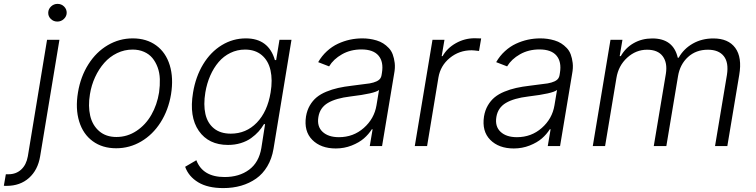

<svg xmlns="http://www.w3.org/2000/svg" viewBox="-112 -750 3884 986"><path d="M129.6 -545.5H193.2L94.1 52.9Q82.4 123.2 36.8 163.9Q-8.9 204.5 -77.8 204.5Q-87 204.5 -92.3 204.2L-82 144.9H-68.5Q-29.5 144.9 -3.2 120.7Q23.1 96.6 30.9 52.9ZM182.5 -639.2Q162.6 -639.2 148.8 -652.9Q134.9 -666.5 135.7 -685.7Q136.4 -703.8 150.4 -717Q164.4 -730.1 183.6 -730.1Q203.5 -730.1 217.2 -716.4Q230.8 -702.8 230.5 -683.6Q229.8 -665.5 215.7 -652.3Q201.7 -639.2 182.5 -639.2Z M484.7 11.4Q413.7 11.4 364.2 -24.9Q314.6 -61.1 294.6 -126.4Q274.5 -191.8 288.4 -275.2Q301.8 -356.5 342 -419.9Q382.1 -483.3 441.6 -518.1Q501.1 -552.9 569.6 -552.9Q640.6 -552.9 690.2 -516.7Q739.7 -480.5 759.8 -415Q779.8 -349.4 766.3 -265.6Q752.8 -184.7 712.7 -121.6Q672.6 -58.6 613.1 -23.6Q553.6 11.4 484.7 11.4ZM485.8 -46.5Q541.9 -46.5 589 -77.8Q636 -109 665.3 -160.3Q694.6 -211.6 704.9 -275.2Q709.9 -311.4 708.8 -344.1Q707.7 -376.8 697.4 -404.5Q687.1 -432.2 670.3 -452.4Q653.4 -472.7 627.3 -484Q601.2 -495.4 568.9 -495.4Q526.6 -495.4 489 -477.1Q451.3 -458.8 423.5 -427.2Q395.6 -395.6 376.4 -354Q357.2 -312.5 349.8 -265.6Q339.8 -204.9 351.2 -155.7Q362.6 -106.5 397.4 -76.5Q432.2 -46.5 485.8 -46.5Z M1034.8 215.9Q954.9 215.9 905.7 186.1Q856.5 156.2 838.8 106.5L896.3 72.8Q929.3 159.1 1041.5 159.1Q1116.5 159.1 1167.1 121.6Q1217.7 84.2 1230.1 10.3L1249.3 -112.6H1243.6Q1231.5 -92 1215.7 -74.4Q1199.9 -56.8 1177.6 -40.7Q1155.2 -24.5 1124.6 -15.1Q1094.1 -5.7 1058.9 -5.7Q959.2 -5.7 908.9 -78.1Q858.7 -150.6 879.3 -274.1Q892.8 -356.2 931.1 -419.6Q969.5 -483 1026.6 -517.9Q1083.8 -552.9 1150.6 -552.9Q1267.4 -552.9 1299.7 -441.4H1306.1L1323.2 -545.5H1384.9L1292.6 14.2Q1284.1 65 1260.8 104Q1237.6 143.1 1203.1 167.3Q1168.7 191.4 1126.2 203.7Q1083.8 215.9 1034.8 215.9ZM1073.2 -63.6Q1152 -63.6 1206.7 -120Q1261.4 -176.5 1277.7 -275.2Q1288.4 -339.5 1277.2 -389Q1266 -438.6 1232.2 -467Q1198.5 -495.4 1146.3 -495.4Q1106.2 -495.4 1071.2 -478.3Q1036.2 -461.3 1010.7 -431.3Q985.1 -401.3 967.7 -361.5Q950.3 -321.7 942.5 -275.2Q932.2 -212 942.8 -164.8Q953.5 -117.5 986.7 -90.6Q1019.9 -63.6 1073.2 -63.6Z M1612.6 12.4Q1535.5 12.4 1491.7 -31.8Q1447.8 -76 1459.5 -152.3Q1464.8 -183.9 1479.2 -208.6Q1493.6 -233.3 1514 -250.2Q1534.4 -267 1563.7 -279.1Q1593 -291.2 1624.5 -298.3Q1655.9 -305.4 1696 -310Q1775.9 -320 1786.2 -321.7Q1829.2 -329.5 1841.3 -347.7Q1845.9 -354.4 1847.3 -363.3L1849.4 -376.1Q1858.7 -432.5 1831.9 -464.3Q1805 -496.1 1744.3 -496.1Q1688.2 -496.1 1644.4 -471.2Q1600.5 -446.4 1578.1 -409.1L1522 -430.8Q1540.5 -463.1 1566.9 -487.2Q1593.4 -511.4 1623.6 -525.4Q1653.8 -539.4 1685 -546.2Q1716.3 -552.9 1748.9 -552.9Q1767.8 -552.9 1785.5 -550.4Q1803.3 -547.9 1822.1 -542.3Q1840.9 -536.6 1855.8 -527.2Q1870.7 -517.8 1884.2 -503.7Q1897.7 -489.7 1904.8 -470.5Q1911.9 -451.3 1915 -426.5Q1918 -401.6 1911.9 -370.4L1850.1 0H1786.9L1801.5 -86.3H1797.6Q1781.2 -60.4 1756.7 -39.1Q1732.2 -17.8 1693.9 -2.7Q1655.5 12.4 1612.6 12.4ZM1628.6 -45.5Q1702.4 -45.5 1756.2 -92.9Q1810 -140.3 1821.4 -209.2L1834.5 -288Q1812.9 -269.5 1687.5 -254.6Q1612.9 -245.7 1571.9 -221.4Q1530.9 -197.1 1523.1 -149.5Q1514.9 -100.9 1544.4 -73.2Q1573.9 -45.5 1628.6 -45.5Z M2018.1 0 2109 -545.5H2170.5L2156.2 -461.6H2160.9Q2183.9 -502.8 2229 -528.2Q2274.1 -553.6 2325.6 -553.6Q2350.5 -553.6 2359 -552.6L2348 -488.3Q2319.6 -491.8 2310 -491.8Q2246.1 -491.8 2198 -452.4Q2149.9 -413 2139.6 -352.3L2081.3 0Z M2526.6 12.4Q2449.6 12.4 2405.7 -31.8Q2361.9 -76 2373.6 -152.3Q2378.9 -183.9 2393.3 -208.6Q2407.7 -233.3 2428.1 -250.2Q2448.5 -267 2477.8 -279.1Q2507.1 -291.2 2538.5 -298.3Q2570 -305.4 2610.1 -310Q2690 -320 2700.3 -321.7Q2743.3 -329.5 2755.3 -347.7Q2759.9 -354.4 2761.4 -363.3L2763.5 -376.1Q2772.7 -432.5 2745.9 -464.3Q2719.1 -496.1 2658.4 -496.1Q2602.3 -496.1 2558.4 -471.2Q2514.6 -446.4 2492.2 -409.1L2436.1 -430.8Q2454.5 -463.1 2481 -487.2Q2507.5 -511.4 2537.6 -525.4Q2567.8 -539.4 2599.1 -546.2Q2630.3 -552.9 2663 -552.9Q2681.8 -552.9 2699.6 -550.4Q2717.3 -547.9 2736.2 -542.3Q2755 -536.6 2769.9 -527.2Q2784.8 -517.8 2798.3 -503.7Q2811.8 -489.7 2818.9 -470.5Q2826 -451.3 2829 -426.5Q2832 -401.6 2826 -370.4L2764.2 0H2701L2715.6 -86.3H2711.6Q2695.3 -60.4 2670.8 -39.1Q2646.3 -17.8 2608 -2.7Q2569.6 12.4 2526.6 12.4ZM2542.6 -45.5Q2616.5 -45.5 2670.3 -92.9Q2724.1 -140.3 2735.4 -209.2L2748.6 -288Q2726.9 -269.5 2601.6 -254.6Q2527 -245.7 2486 -221.4Q2445 -197.1 2437.1 -149.5Q2429 -100.9 2458.5 -73.2Q2487.9 -45.5 2542.6 -45.5Z M2932.2 0 3023.1 -545.5H3084.5L3070.3 -461.6H3076Q3099.8 -504.3 3142.2 -528.4Q3184.7 -552.6 3237.9 -552.6Q3345.9 -552.6 3368.6 -453.5H3373.2Q3399.1 -499.6 3445.8 -526.1Q3492.5 -552.6 3551.5 -552.6Q3628.2 -552.6 3663.9 -504.1Q3699.6 -455.6 3684.3 -365.4L3623.2 0H3560L3621.1 -365.4Q3631 -429 3604.9 -461.8Q3578.8 -494.7 3523.4 -494.7Q3462 -494.7 3421 -457Q3380 -419.4 3370 -359L3310 0H3245.4L3307.5 -371.1Q3316.4 -427.6 3291.4 -461.1Q3266.3 -494.7 3210.9 -494.7Q3153.8 -494.7 3108.8 -453.7Q3063.9 -412.6 3053.6 -349.4L2995.4 0Z"/></svg>

Font: Karasuma Gothic
Style: Light Italic
Weight: 300
Italic angle: 9.39998°
Designer: Rasmus Andersson / Ryoko Nishizuka
Foundry: rsms
Version: Version 1.00